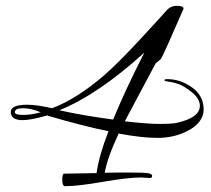

<svg xmlns="http://www.w3.org/2000/svg" viewBox="-20 -586 726 660"><path d="M495 26 466 24Q420 24 334 39Q248 54 204 54Q194 54 194 32.5Q194 11 200 11Q206 11 312 9Q320 -50 353 -135Q267 -152 142 -189Q85 -173 58 -173Q17 -173 17 -201Q17 -226 73 -226Q106 -226 159 -214Q244 -246 339 -328Q387 -370 462 -451Q537 -532 551.5 -549Q566 -566 588.5 -566Q611 -566 611 -556Q542 -397 533 -383L515 -368L409 -169Q487 -160 529.5 -160Q572 -160 589 -164Q667 -182 667 -222Q667 -247 639.5 -269Q612 -291 592.5 -297.5Q573 -304 550 -307Q545 -309 545 -310Q545 -314 555 -314Q600 -314 640 -285.5Q680 -257 680 -210Q680 -163 621 -134Q576 -112 521.5 -112Q467 -112 388 -127Q349 -44 340 8Q363 7 419.5 7Q476 7 489.5 9.5Q503 12 503 18Q503 26 495 26ZM476 -405Q316 -260 184 -207Q264 -189 369 -175Q408 -271 476 -405ZM120 -200Q87 -214 59 -214Q31 -214 31 -200Q31 -191 59.5 -191Q88 -191 120 -200Z"/></svg>

Font: Ruthie
Style: Regular
Weight: 400
Designer: Robert E. Leuschke
Foundry: Robert E. Leuschke
Version: Version 1.003